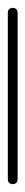

<svg xmlns="http://www.w3.org/2000/svg" viewBox="-20 -470 65 490"><path d="M0 -13H25V-438H0ZM13 -25Q9 -25 6 -23.5Q3 -22 1.5 -19Q0 -16 0 -13Q0 -9 1.5 -6Q3 -3 6 -1.5Q9 0 13 0Q16 0 19 -1.5Q22 -3 23.5 -6Q25 -9 25 -13Q25 -16 23.5 -19Q22 -22 19 -23.5Q16 -25 13 -25ZM13 -450Q9 -450 6 -448.5Q3 -447 1.5 -444Q0 -441 0 -438Q0 -434 1.5 -431Q3 -428 6 -426.5Q9 -425 13 -425Q16 -425 19 -426.5Q22 -428 23.5 -431Q25 -434 25 -438Q25 -441 23.5 -444Q22 -447 19 -448.5Q16 -450 13 -450Z"/></svg>

Font: Wavefont Thin
Style: Regular
Weight: 100
Monospace: yes
Version: Version 3.005;gftools[0.9.33]